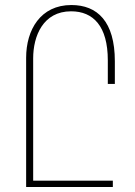

<svg xmlns="http://www.w3.org/2000/svg" viewBox="-20 -744 539 764"><path d="M264 -724C141 -724 84 -625 84 -514V0H429V-25H112V-512C112 -600 151 -699 263 -699C351 -699 409 -640 409 -504V-410H437V-500C437 -659 367 -724 264 -724Z"/></svg>

Font: Noto Serif Armenian ExtraCondensed Thin
Style: Regular
Weight: 100
Width: 2
Designer: Monotype Design Team
Foundry: Monotype Imaging Inc.
Version: Version 2.008